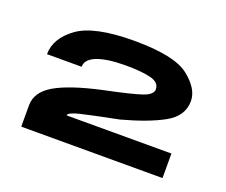

<svg xmlns="http://www.w3.org/2000/svg" viewBox="-64 -776 581 493"><g transform="rotate(20 226.0 -529.0)"><path d="M31.5 -375H417.5V-442H131Q131 -450 162.2 -457.5Q193.5 -465 264 -479Q334.5 -498 376.5 -521.2Q418.5 -544.5 418.5 -585.5Q418.5 -619 379 -650.2Q339.5 -681.5 229 -681.5Q120 -681.5 75 -648.8Q30 -616 30 -572.5H124.5Q124.5 -593 152.2 -603.8Q180 -614.5 229.5 -614.5Q274 -614.5 298.8 -608.2Q323.5 -602 323.5 -583Q323.5 -568.5 297.2 -559.5Q271 -550.5 194 -534.5Q110.5 -516 71 -492.8Q31.5 -469.5 31.5 -433.5Z"/></g></svg>

Font: Anybody SemiExpanded ExtraBold
Style: Regular
Weight: 800
Width: 6
Version: Version 1.113;gftools[0.9.25]